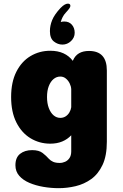

<svg xmlns="http://www.w3.org/2000/svg" viewBox="-20 -758 659 1027"><path d="M294.5 248.5Q253 248.5 212 241.5Q171 234.5 137 220Q103 205.5 82.8 182.2Q62.5 159 62.5 126Q62.5 84.5 87.5 64.8Q112.5 45 152 45Q188.5 45 208.2 60.5Q228 76 241 91Q250.5 101.5 264.2 107.5Q278 113.5 299.5 113.5Q314.5 113.5 328.5 107.2Q342.5 101 351.8 87.2Q361 73.5 361 51.5V-34.5Q341 -13 312.8 -1.2Q284.5 10.5 249 10.5Q191 10.5 143.2 -18.5Q95.5 -47.5 67.5 -103.2Q39.5 -159 39.5 -239Q39.5 -319 67.5 -374.2Q95.5 -429.5 143.2 -458Q191 -486.5 249 -486.5Q289.5 -486.5 319.5 -472.8Q349.5 -459 369.5 -432.5L370.5 -435Q392 -485.5 456 -485.5Q551.5 -485.5 551.5 -381V0Q551.5 75.5 528.5 124.2Q505.5 173 467.8 200Q430 227 384.5 237.8Q339 248.5 294.5 248.5ZM302.5 -127.5Q318.5 -127.5 331 -135.5Q343.5 -143.5 351.2 -156.8Q359 -170 361 -184.5V-281.5Q360 -297 352.5 -312.2Q345 -327.5 332.2 -338Q319.5 -348.5 302.5 -348.5Q282.5 -348.5 266.5 -335.2Q250.5 -322 241 -297.5Q231.5 -273 231.5 -239Q231.5 -205.5 241 -180.2Q250.5 -155 266.5 -141.2Q282.5 -127.5 302.5 -127.5ZM314 -519.5Q289 -519.5 268 -536.2Q247 -553 247 -591.5Q247 -621 259 -650.5Q271 -680 303.5 -715Q316 -728 325.8 -733.2Q335.5 -738.5 343 -738.5Q356.5 -738.5 356.5 -726.5Q356.5 -721 350.8 -712.8Q345 -704.5 332 -690.5Q321.5 -679.5 314.8 -666Q308 -652.5 305 -640Q306.5 -641 311.8 -642Q317 -643 323.5 -643Q349.5 -643 364.5 -625.8Q379.5 -608.5 379.5 -582.5Q379.5 -557 359.8 -538.2Q340 -519.5 314 -519.5Z"/></svg>

Font: Sono ExtraLight Monospace ExtraBold
Style: Regular
Weight: 800
Version: Version 2.112